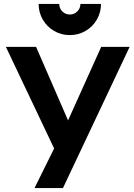

<svg xmlns="http://www.w3.org/2000/svg" viewBox="-20 -959 681 979"><path d="M177 -939H282Q282 -916.5 297.8 -900.8Q313.5 -885 336 -885Q358.5 -885 374.2 -900.8Q390 -916.5 390 -939H495Q495 -895.5 473.8 -859Q452.5 -822.5 416 -801.2Q379.5 -780 336 -780Q292.5 -780 256 -801.2Q219.5 -822.5 198.2 -859Q177 -895.5 177 -939ZM301 0H156L256 -202L10 -720H164L327 -345L496 -720H641Z"/></svg>

Font: Hauora ExtraBold
Style: Regular
Weight: 800
Designer: Wayne Shih
Foundry: WCYS
Version: Version 1.001